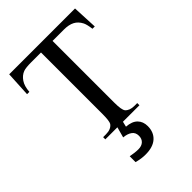

<svg xmlns="http://www.w3.org/2000/svg" viewBox="-265 -815 1174 1174"><g transform="rotate(-45 321.5 -228.5)"><path d="M609.2 -696.9 616.9 -533.8H596.9Q591.3 -576.4 582.1 -594.4Q566.2 -625.6 539.2 -639.7Q512.3 -653.8 469.2 -653.8H371.8V-121Q371.8 -56.9 385.1 -41Q404.6 -19 444.6 -19H469.2V0H174.4V-19H199Q243.1 -19 262.1 -45.6Q271.8 -62.6 271.8 -121V-653.8H189.2Q139.5 -653.8 119.5 -646.2Q92.3 -635.9 73.3 -608.2Q54.4 -580.5 51.3 -533.8H31.3L40 -696.9ZM415.4 126.2Q415.4 179 381.5 209.5Q347.7 240 283.6 240Q275.9 240 266.2 239.5Q256.4 239 246.2 237.4Q235.9 235.9 225.6 233.6Q215.4 231.3 206.7 229.2V178.5Q224.6 182.1 242.6 184.1Q260.5 186.2 274.4 186.2Q303.1 186.2 319.2 171Q335.4 155.9 335.4 129.7Q335.4 100.5 314.1 85.9Q292.8 71.3 260 68.7L281 -8.7H328.7L318.5 34.4Q367.2 37.9 391.3 62.3Q415.4 86.7 415.4 126.2Z"/></g></svg>

Font: MM Jasmine
Style: Regular
Weight: 400
Designer: Khon Soe Zaw Thu
Version: Version 1.00 July 11, 2016, initial release